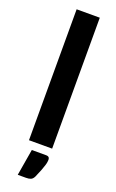

<svg xmlns="http://www.w3.org/2000/svg" viewBox="-170 -743 585 967"><g transform="rotate(20 123.0 -259.5)"><path d="M61 0ZM185.1 -701.7V0H61V-701.7ZM167 41.5Q173.8 41.5 178 43.2Q182.1 44.9 184.1 47.9Q186 50.8 186.5 54Q187 57.1 187 60.1Q187 64 186 71.3Q185.1 78.6 181.4 90.6Q177.7 102.5 171.1 119.9Q164.6 137.2 153.8 161.1Q147 174.8 137 179Q127 183.1 111.3 183.1H67.4L91.3 41.5Z"/></g></svg>

Font: Carlito
Style: Bold
Weight: 700
Designer: Lukasz Dziedzic
Foundry: tyPoland Lukasz Dziedzic
Version: Version 1.104